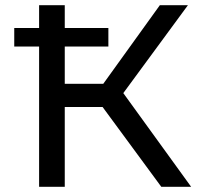

<svg xmlns="http://www.w3.org/2000/svg" viewBox="-20 -720 773 740"><path d="M34.9 -612H397.7V-540.7H34.9ZM347.9 -345 430.1 -395.9 716.7 0H601.7ZM130.7 -700H229.6V0H130.7ZM199.3 -396.9H426.4V-307.6H199.3ZM346.1 -352.7 596.1 -700H704.3L438.7 -338.7Z"/></svg>

Font: iiserrat Thin
Style: Regular
Weight: 100
Designer: Akira Ohta
Foundry: Akira Ohta
Version: Version 1.200;Glyphs 3.3.1 (3343)